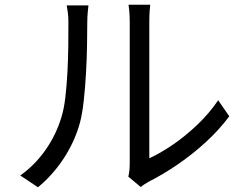

<svg xmlns="http://www.w3.org/2000/svg" viewBox="-20 -770 1040 814"><path d="M524 -21Q530 -45 530 -77Q530 -87 530 -121Q530 -155 530 -204.5Q530 -254 530 -312Q530 -370 530 -428.5Q530 -487 530 -538Q530 -589 530 -626Q530 -663 530 -676Q530 -705 528 -724.5Q526 -744 525 -750H617Q616 -744 614.5 -724.5Q613 -705 613 -676Q613 -663 613 -626.5Q613 -590 613 -539.5Q613 -489 613 -432Q613 -375 613 -319Q613 -263 613 -215.5Q613 -168 613 -137Q613 -106 613 -99Q659 -120 712 -156Q765 -192 816 -240.5Q867 -289 905 -345L952 -277Q909 -219 851.5 -166.5Q794 -114 731.5 -71.5Q669 -29 611 0Q599 7 590.5 12.5Q582 18 577 23ZM66 -26Q129 -71 173.5 -135Q218 -199 240 -272Q251 -306 257 -357Q263 -408 266 -465.5Q269 -523 269.5 -577.5Q270 -632 270 -674Q270 -697 268 -714Q266 -731 263 -747H355Q354 -738 352 -718Q350 -698 350 -675Q350 -633 349 -576Q348 -519 344.5 -458Q341 -397 335 -342.5Q329 -288 319 -250Q297 -170 250.5 -99Q204 -28 141 24Z"/></svg>

Font: Go Noto Current
Style: Regular
Weight: 400
Designer: Monotype Design Team
Foundry: Monotype Imaging Inc.
Version: Version 2.007; ttfautohint (v1.8) -l 8 -r 50 -G 200 -x 14 -D